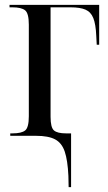

<svg xmlns="http://www.w3.org/2000/svg" viewBox="-20 -556 443 786"><path d="M260 164Q257 100 245 64.5Q233 29 205.5 14.5Q178 0 128 0H22V-10H31Q68 -10 83 -22Q98 -34 98 -80V-455Q98 -502 82.5 -514Q67 -526 31 -526H19V-536H386V-373H376L374 -410Q372 -457 362 -482Q352 -507 330 -516.5Q308 -526 269 -526H187V-78Q187 -34 201 -22Q215 -10 250 -10H271V210H261Z"/></svg>

Font: Noto Serif Display Condensed
Style: Regular
Weight: 400
Width: 3
Designer: Monotype Design Team
Foundry: Monotype Imaging Inc.
Version: Version 2.009